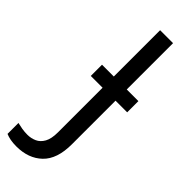

<svg xmlns="http://www.w3.org/2000/svg" viewBox="-374 -734 944 944"><g transform="rotate(45 97.5 -262.0)"><path d="M-4 190Q-28 190 -46 186.5Q-64 183 -78 177V101Q-62 105 -44 108Q-26 111 -6 111Q19 111 41.5 101Q64 91 78 66Q92 41 92 -4V-314H10V-392H92V-714H182V-392H263V-314H182V-11Q182 92 131 141Q80 190 -4 190Z"/></g></svg>

Font: Noto Sans Historical
Style: Regular
Weight: 400
Designer: Monotype Design Team
Foundry: Monotype Imaging Inc.
Version: Version 2.013; ttfautohint (v1.8.4.7-5d5b)